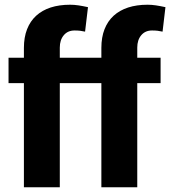

<svg xmlns="http://www.w3.org/2000/svg" viewBox="-20 -792 720 812"><path d="M408.7 0V-440.4H232.9V0H81.1V-440.4H16.1V-547.9H81.1V-589.4Q81.1 -634.3 94.5 -668.5Q107.9 -702.6 133.1 -725.6Q158.2 -748.5 194.3 -760.3Q230.5 -772 276.4 -772Q293.9 -772 311.8 -769.3Q329.6 -766.6 352.1 -761.7L339.8 -658.2Q328.6 -660.6 318.8 -661.9Q309.1 -663.1 295.4 -663.1Q266.6 -663.1 249.8 -643.1Q232.9 -623 232.9 -590.8V-547.9H408.7V-589.4Q408.7 -634.3 422.1 -668.5Q435.5 -702.6 460.7 -725.6Q485.8 -748.5 522 -760.3Q558.1 -772 604 -772Q621.6 -772 639.4 -769.3Q657.2 -766.6 679.7 -761.7L667.5 -658.2Q656.2 -660.6 646.5 -661.9Q636.7 -663.1 623 -663.1Q594.2 -663.1 577.4 -643.1Q560.5 -623 560.5 -590.8V-547.9H659.2V-440.4H560.5V0Z"/></svg>

Font: Ufes Sans ExtraBold
Style: Regular
Weight: 800
Designer: Ricardo Esteves & Filipe Motta
Foundry: ProDesignUfes - Ricardo Esteves, Filipe Motta (This is a derivative work, based on Roboto family, by Christian Robertson
Version: Version 2.0